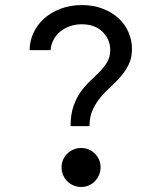

<svg xmlns="http://www.w3.org/2000/svg" viewBox="-20 -730 640 758"><path d="M258.6 -232H333.4Q333.4 -269 345.8 -296.1Q358.2 -323.2 376.8 -345.5Q395.4 -367.8 417.2 -387.5Q439 -407.2 457.6 -428.9Q476.2 -450.6 488.6 -476.3Q501 -502 501 -536.4Q501 -571.8 487.1 -603.3Q473.2 -634.8 447.4 -658.4Q421.6 -682 384.8 -696Q348 -710 303.2 -710Q257.2 -710 219 -695.4Q180.8 -680.8 153.8 -656.5Q126.8 -632.2 111.9 -599.7Q97 -567.2 97 -532H179.6Q181.2 -553 190.7 -571.7Q200.2 -590.4 216.4 -604.1Q232.6 -617.8 254.7 -626Q276.8 -634.2 302.4 -634.2Q354.6 -634.2 384.9 -604.3Q415.2 -574.4 415.2 -532.6Q415.2 -506.2 403.8 -486.3Q392.4 -466.4 374.9 -448.4Q357.4 -430.4 336.9 -411.3Q316.4 -392.2 298.9 -367.8Q281.4 -343.4 270 -310.6Q258.6 -277.8 258.6 -232ZM223 -68.8Q223 -53.4 229 -39.2Q235 -25 245.6 -14.4Q256.2 -3.8 270.4 2.2Q284.6 8.2 300 8.2Q316.4 8.2 330.3 2.2Q344.2 -3.8 354.6 -14.4Q365 -25 371 -39.2Q377 -53.4 377 -68.8Q377 -101 354.6 -123.4Q332.2 -145.8 300 -145.8Q284.6 -145.8 270.4 -139.8Q256.2 -133.8 245.6 -123.4Q235 -113 229 -99.1Q223 -85.2 223 -68.8Z"/></svg>

Font: CommitMonoV143 ExtLt
Style: Regular
Weight: 200
Monospace: yes
Designer: Eigil Nikolajsen
Foundry: Eigil Nikolajsen
Version: Version 1.143